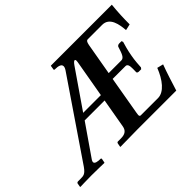

<svg xmlns="http://www.w3.org/2000/svg" viewBox="-122 -905 1165 1165"><g transform="rotate(-45 460.0 -322.5)"><path d="M495 -1H828C845 -55 864 -117 884 -170L844 -180C815 -106 770 -47 717 -47H570C563.7 -47 559.8 -50 559.8 -59.7C559.8 -63.8 560.5 -69.2 562 -76L605 -324H715C732.5 -324 735.5 -306.6 735.5 -280.2C735.5 -271.9 735.2 -262.8 735 -253C734 -249 739 -243 748 -243H769L776 -252C777 -269 779 -309 786 -345C792 -381 804 -422 809 -438L805 -448H785C775 -448 768 -441 767 -437C754 -396 745 -366 722 -366H613L649 -572C653 -593 659 -601 668 -601H792C857 -601 868 -527 872 -476L912 -485C912 -536 914 -589 920 -646H610H398L396 -645L392 -620C391 -616 392 -613 398 -613C429.3 -613 449.5 -605.9 449.5 -588.5C449.5 -581.4 446.2 -572.7 439 -562L104 -70C79 -35 66 -33 39 -33H17C12 -33 7 -30 6 -25L2 -1L4 1C4 1 66 -1 100 -1C137 -1 209 1 209 1L211 -1L216 -27C216 -29 215 -33 211 -33C186.3 -33 163.4 -36.6 163.4 -51.5C163.4 -55.9 165.4 -61.4 170 -68L307 -266H478L445 -77C440 -49 424 -33 385 -33H359C354 -33 351 -29 350 -23L346 -1L347 1ZM333 -305 499 -546C509.3 -560.9 517.1 -567.4 522.1 -567.4C526.1 -567.4 528.2 -563.3 528.2 -556C528.2 -552.9 527.8 -549.2 527 -545L485 -305Z"/></g></svg>

Font: Linux Libertine O
Style: Bold Italic
Weight: 700
Italic angle: -11.5°
Designer: Philipp H. Poll
Foundry: Philipp H. Poll
Version: Version 4.1.0